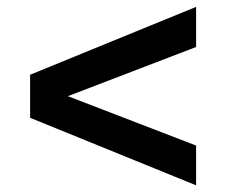

<svg xmlns="http://www.w3.org/2000/svg" viewBox="-20 -541 681 561"><path d="M553 0.5 68 -196.8V-322.6L553 -520.9V-403.7L178.4 -260L553 -115.7Z"/></svg>

Font: Archivo SemiBold
Style: Regular
Weight: 600
Designer: Hector Gatti
Foundry: Omnibus-Type
Version: Version 2.001